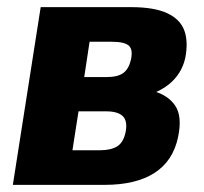

<svg xmlns="http://www.w3.org/2000/svg" viewBox="-20 -518 571 538"><path d="M16 0 94 -498H347Q412 -498 448.5 -481Q485 -464 496.5 -432.5Q508 -401 499 -355Q494 -333 482.5 -314.5Q471 -296 453 -281.5Q435 -267 408 -256L409 -263Q452 -251 471.5 -221Q491 -191 479 -134Q465 -67 413 -33.5Q361 0 273 0ZM183 -97H260Q291 -97 308.5 -108Q326 -119 332 -148Q338 -179 324 -192.5Q310 -206 278 -206H200ZM216 -302H278Q310 -302 325.5 -313.5Q341 -325 347 -351Q353 -380 340.5 -390.5Q328 -401 293 -401H231Z"/></svg>

Font: Nunito Sans 10pt Condensed Black
Style: Italic
Weight: 900
Width: 3
Italic angle: -9°
Designer: Vernon Adams
Foundry: Vernon Adams
Version: Version 3.101;gftools[0.9.27]